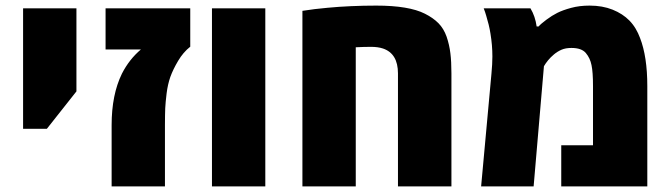

<svg xmlns="http://www.w3.org/2000/svg" viewBox="-20 -662 2383 682"><path d="M62 -204.6V-632.3H251.5V-337.4L146.5 -204.6Z M376.5 0V-217.3Q376.5 -325.7 413.1 -400.4Q439 -451.2 480.5 -486.3H355V-632.3H655.8V-496.1Q630.9 -476.6 612.8 -446Q594.7 -415.5 585 -388.7Q575.7 -361.8 571.8 -330.1Q567.9 -298.3 566.9 -277.3Q566.4 -266.6 566.2 -251.7Q565.9 -236.8 565.9 -217.3V0Z M732.9 0V-632.3H922.4V0Z M1054.2 0V-623.5Q1075.7 -627 1097.7 -629.6Q1119.6 -632.3 1142.6 -634.3Q1183.1 -638.2 1226.6 -640.1Q1270 -642.1 1316.4 -642.1Q1432.6 -642.1 1489.3 -613.3Q1518.6 -598.6 1537.4 -579.6Q1556.2 -560.5 1566.4 -531.7Q1576.2 -502.9 1579.8 -472.9Q1583.5 -442.9 1583.5 -401.4V0H1393.6V-401.4Q1393.6 -471.7 1340.3 -489.7Q1322.3 -495.6 1297.9 -495.6Q1272.5 -495.6 1243.7 -494.1V0Z M1689 0 1725.6 -399.4Q1729 -435.1 1729 -461.4Q1729 -501.5 1722.2 -542.5Q1719.7 -558.6 1715.8 -574.5Q1711.9 -590.3 1707 -606.4Q1705.1 -613.3 1702.9 -619.6Q1700.7 -626 1698.2 -632.3H1864.3Q1881.3 -604 1886.2 -567.9H1893.1Q1900.9 -577.1 1920.9 -592Q1940.9 -606.9 1959.5 -616.2Q1979 -626 2008.5 -634Q2038.1 -642.1 2074.2 -642.1Q2120.1 -642.1 2156 -627.7Q2191.9 -613.3 2215.8 -588.9Q2229 -575.2 2238 -559.8Q2247.1 -544.4 2253.4 -527.3Q2279.3 -460.9 2279.3 -356V0H1973.6V-146H2086.4V-356Q2086.4 -406.2 2081.1 -430.7Q2076.2 -455.6 2061 -473.6Q2045.9 -491.7 2009.8 -491.7Q1989.3 -491.7 1974.6 -485.4Q1960 -479 1947.8 -468.8Q1935.5 -458.5 1926.8 -447.8Q1918 -437 1912.1 -426.8L1875.5 0Z"/></svg>

Font: Open Sans ExtraBold
Style: Regular
Weight: 800
Designer: Monotype Design Team
Foundry: Monotype Imaging Inc.
Version: Version 3.003; ttfautohint (v1.8.4)